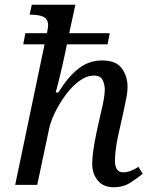

<svg xmlns="http://www.w3.org/2000/svg" viewBox="-20 -780 639 810"><path d="M460 10Q416 10 392.5 -18.5Q369 -47 369 -90Q369 -136 388 -225L401 -283Q404 -297 409 -318Q414 -339 418 -362Q422 -385 422 -402Q422 -422 413.5 -441.5Q405 -461 376 -461Q345 -461 314 -438Q283 -415 256.5 -379Q230 -343 211.5 -304.5Q193 -266 187 -236L137 0H44L168 -593H78L87 -640H178Q183 -665 183 -671Q183 -701 162.5 -709.5Q142 -718 113 -718H105L114 -760H298L272 -640H443L434 -593H262L259 -576Q252 -541 243 -502.5Q234 -464 226.5 -433.5Q219 -403 215 -390H226Q267 -456 311 -490.5Q355 -525 411 -525Q470 -525 494 -491.5Q518 -458 518 -414Q518 -389 511.5 -359.5Q505 -330 500 -304L478 -206Q472 -178 468.5 -151Q465 -124 465 -101Q465 -53 500 -53Q529 -53 564 -76L582 -47Q558 -27 528.5 -8.5Q499 10 460 10Z"/></svg>

Font: NotoSerif-Italic
Style: Regular
Weight: 400
Italic angle: -12°
Designer: Monotype Design Team
Foundry: Monotype Imaging Inc.
Version: Version 2.007; ttfautohint (v1.8) -l 8 -r 50 -G 200 -x 14 -D